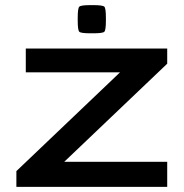

<svg xmlns="http://www.w3.org/2000/svg" viewBox="-20 -729 716 749"><path d="M332 -599.1Q295.4 -599.1 289.3 -605.2Q283.2 -611.3 283.2 -647.9V-660.2Q283.2 -696.8 289.3 -702.9Q295.4 -709 332 -709H344.2Q380.9 -709 387 -702.9Q393.1 -696.8 393.1 -660.2V-647.9Q393.1 -611.3 387 -605.2Q380.9 -599.1 344.2 -599.1ZM632.3 -97.7V0H43.9V-61.5L448.2 -446.8H80.6V-539.6H632.3V-480.5L230.5 -97.7Z"/></svg>

Font: Squarish Sans CT
Style: RegularSC
Weight: 400
Version: Version 0.9